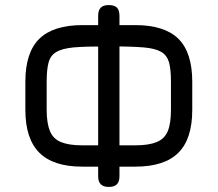

<svg xmlns="http://www.w3.org/2000/svg" viewBox="-20 -717 858 757"><path d="M514 -60C514 -60 514 -60 514 -60C590.5 -60 647 -78.5 683.5 -115C720 -151.5 738 -207.5 738 -284C738 -284 738 -395 738 -395C738 -395 738 -395 738 -395C738 -472 719.5 -528.5 683 -564.5C646.5 -600 590 -618 514 -618C514 -618 412 -618 412 -618C412 -618 412 -534 412 -534C412 -534 426 -534 426 -534C426 -534 426 -534 426 -534C476.5 -534 516.5 -532.5 547 -530C577 -527.5 600 -521.5 615.5 -512.5C631 -503.5 641 -489.5 646.5 -471C651.5 -452.5 654 -427 654 -395C654 -395 654 -284 654 -284C654 -284 654 -284 654 -284C654 -248.5 650 -220.5 641.5 -200C633 -179.5 618.5 -165.5 598 -157C577.5 -148.5 549.5 -144 514 -144C514 -144 412 -144 412 -144C412 -144 412 -60 412 -60C412 -60 514 -60 514 -60ZM406 -60C406 -60 406 -144 406 -144C406 -144 304 -144 304 -144C304 -144 304 -144 304 -144C268.5 -144 240.5 -148.5 220 -157C199.5 -165.5 185.5 -179.5 177 -200C168.5 -220.5 164 -248.5 164 -284C164 -284 164 -395 164 -395C164 -395 164 -395 164 -395C164 -426.5 166.5 -452 171.5 -470.5C176.5 -489 186.5 -503 202 -512C217 -521 239.5 -527 269.5 -530C299 -532.5 338.5 -534 388 -534C388 -534 406 -534 406 -534C406 -534 406 -618 406 -618C406 -618 305 -618 305 -618C305 -618 305 -618 305 -618C228.5 -618 172 -600 135.5 -564.5C98.5 -528.5 80 -472 80 -395C80 -395 80 -284 80 -284C80 -284 80 -284 80 -284C80 -207.5 98.5 -151.5 135 -115C171.5 -78.5 227.5 -60 304 -60C304 -60 406 -60 406 -60ZM409 20C423.5 20 434.5 16.5 441 9.5C447.5 3 451 -7.5 451 -22C451 -22 451 -655 451 -655C451 -655 451 -655 451 -655C451 -669.5 447.5 -680.5 441 -687C434.5 -693.5 423.5 -697 409 -697C409 -697 409 -697 409 -697C394.5 -697 384 -693.5 377.5 -687C370.5 -680.5 367 -669.5 367 -655C367 -655 367 -22 367 -22C367 -22 367 -22 367 -22C367 -7.5 370.5 3 377.5 9.5C384 16.5 394.5 20 409 20C409 20 409 20 409 20Z"/></svg>

Font: Jura-Fortis-Bold
Style: Bold
Weight: 500
Designer: Daniel Johnson, Alexei Vanyashin, Mirko Velimirovic
Foundry: Daniel Johnson
Version: ""